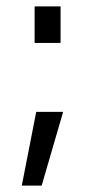

<svg xmlns="http://www.w3.org/2000/svg" viewBox="-20 -456 288 599"><path d="M93 -107H177L110 123H48ZM88 -322V-436H169V-322Z"/></svg>

Font: Titillium-CLs Web
Style: CLs-Regular
Weight: 400
Version: Version 1.002;PS 57.000;hotconv 1.0.70;makeotf.lib2.5.55311